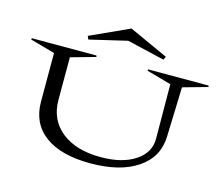

<svg xmlns="http://www.w3.org/2000/svg" viewBox="-119 -956 1303 1126"><g transform="rotate(15 532.5 -393.0)"><path d="M144 -254.9V-549.8L-5.9 -591.8L-3.9 -600.1H388.2L390.1 -591.8L240.2 -549.8V-291Q240.2 -170.9 327.6 -100.8Q415 -30.8 565.9 -30.8Q695.3 -30.8 774.2 -82.8Q853 -134.8 852.1 -220.2L850.1 -549.8L700.2 -591.8L702.1 -600.1H1068.8L1070.8 -591.8L920.9 -549.8L911.1 -247.1Q907.2 -122.6 802 -51.3Q696.8 20 516.1 20Q337.4 20 240.7 -51.5Q144 -123 144 -254.9ZM309.1 -698.2 545.9 -806.2 783.2 -698.2 773.9 -678.2 545.9 -731.9 317.9 -678.2Z"/></g></svg>

Font: Halibut Exp
Style: Regular
Weight: 400
Width: 7
Designer: Matteo Maggi
Foundry: Collletttivo
Version: Version 3.080 | FøM Fix